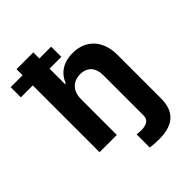

<svg xmlns="http://www.w3.org/2000/svg" viewBox="-304 -856 1189 1189"><g transform="rotate(-45 291.0 -261.0)"><path d="M211.6 -315.3C212 -385.7 255 -426.8 316.8 -426.8C378.2 -426.8 414.4 -387.4 414.1 -320.3V33.4C414.1 76 376.8 87 338.1 87C324.9 87 313.2 85.6 300.8 84.2V199.6C320 202.1 343.4 204.5 378.2 204.5C481.9 204.5 565.3 167.3 565.3 33.4V-347.3C565.7 -475.1 490.4 -552.6 376.8 -552.6C294 -552.6 238.6 -513.5 213.8 -449.2H207.4V-584.9H310.4V-674H207.4V-727.3H60.4V-674H-44V-584.9H60.4V0H211.6Z"/></g></svg>

Font: Karasuma Gothic
Style: Bold
Weight: 700
Designer: Rasmus Andersson / Ryoko Nishizuka
Foundry: Genbu
Version: Version 1.00